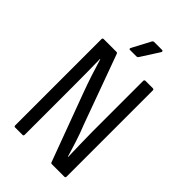

<svg xmlns="http://www.w3.org/2000/svg" viewBox="-247 -918 1005 1005"><g transform="rotate(45 255.0 -415.5)"><path d="M72 0Q65 0 65 -9V-646Q65 -655 73 -655H167Q174 -655 176 -649L316 -265Q334 -221 349.5 -172.5Q365 -124 376 -87H378Q377 -127 375.5 -178Q374 -229 374 -269V-646Q374 -655 383 -655H437Q445 -655 445 -646V-9Q445 0 437 0H345Q338 0 336 -6L198 -378Q179 -429 163.5 -476.5Q148 -524 135 -568H133Q134 -522 134.5 -469.5Q135 -417 135 -372V-9Q135 0 128 0ZM211 -712Q202 -712 206 -722L260 -824Q264 -831 271 -831H330Q334 -831 335.5 -827.5Q337 -824 334 -819L270 -719Q266 -712 257 -712Z"/></g></svg>

Font: Sofia Sans Cond
Style: Regular
Weight: 400
Width: 3
Designer: Botio Nikoltchev, Ani Petrova
Foundry: lettersoup
Version: Version 4.100; ttfautohint (v1.8.3)